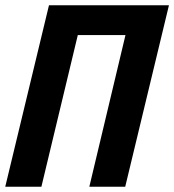

<svg xmlns="http://www.w3.org/2000/svg" viewBox="-32 -713 665 733"><path d="M-12 0 155 -693H613L446 0H309L447 -579H265L126 0Z"/></svg>

Font: Ubuntu Sans Mono
Style: Bold Italic
Weight: 700
Italic angle: -13.5°
Monospace: yes
Designer: Dalton Maag Ltd
Foundry: Dalton Maag Ltd
Version: Version 1.006